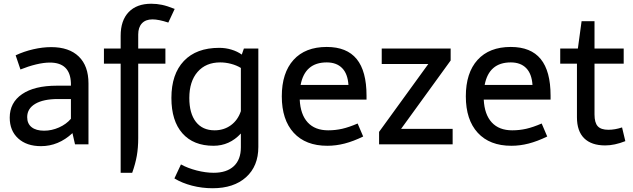

<svg xmlns="http://www.w3.org/2000/svg" viewBox="-20 -775 3401 1031"><path d="M455.1 -327.1V0H382.8L369.1 -60.1Q293.9 9.8 200.2 9.8Q123 9.8 77.6 -31.7Q32.2 -73.2 32.2 -143.1Q32.2 -224.1 98.6 -269.5Q165 -314.9 285.2 -314.9H360.8V-329.1Q356.9 -439 248 -439Q214.8 -439 173.3 -429Q131.8 -418.9 89.8 -401.9L64 -478Q108.9 -499 158.9 -510.5Q209 -522 254.9 -522Q351.1 -522 403.1 -471.4Q455.1 -420.9 455.1 -327.1ZM126 -146Q126 -110.8 149.9 -92Q173.8 -73.2 216.8 -73.2Q257.8 -73.2 296.9 -90.6Q335.9 -107.9 360.8 -137.2V-243.2H291Q212.9 -243.2 169.4 -217.5Q126 -191.9 126 -146Z M627.9 -583Q627.9 -665 670.9 -710Q713.9 -754.9 792 -754.9Q821.8 -754.9 849.9 -749Q877.9 -743.2 918 -727.1L883.8 -653.8Q832 -670.9 798.8 -670.9Q761.7 -670.9 741.9 -649.4Q722.2 -627.9 722.2 -589.8V-514.2H868.2V-433.1H722.2V-33.2Q722.2 18.6 714.6 61.8Q707 105 689.9 152.8H627.9V-433.1H538.1V-514.2H627.9Z M1278.3 -481.9 1289.6 -514.2H1367.2V14.2Q1367.2 117.2 1301.3 176.5Q1235.4 235.8 1121.6 235.8Q1064.5 235.8 1011 221.9Q957.5 208 916.5 183.1L951.7 107.9Q987.8 127.9 1036.1 140.4Q1084.5 152.8 1127.4 152.8Q1197.3 152.8 1235.4 117.4Q1273.4 82 1273.4 16.1V-58.1Q1212.4 7.8 1126.5 7.8Q1018.6 7.8 959.5 -59.1Q900.4 -126 900.4 -249Q900.4 -377 967.3 -447.5Q1034.2 -518.1 1157.2 -518.1Q1191.4 -518.1 1222.9 -508.5Q1254.4 -499 1278.3 -481.9ZM996.6 -249Q996.6 -166 1032 -120.6Q1067.4 -75.2 1132.3 -75.2Q1182.1 -75.2 1219.7 -102.5Q1257.3 -129.9 1273.4 -178.2V-410.2Q1250.5 -424.3 1220.9 -432.1Q1191.4 -439.9 1162.6 -439.9Q1085.4 -439.9 1041 -388.9Q996.6 -337.9 996.6 -249Z M1742.2 -75.2Q1781.2 -75.2 1817.6 -83.5Q1854 -91.8 1900.4 -111.8L1930.2 -42Q1877 -16.1 1830.6 -4.2Q1784.2 7.8 1737.3 7.8Q1621.1 7.8 1557.1 -62Q1493.2 -131.8 1493.2 -257.8Q1493.2 -383.8 1556.2 -453.4Q1619.1 -522.9 1734.4 -522.9Q1842.3 -522.9 1895.3 -458Q1948.2 -393.1 1948.2 -261.2V-240.2H1589.4Q1593.3 -160.2 1632.3 -117.7Q1671.4 -75.2 1742.2 -75.2ZM1734.4 -439.9Q1617.2 -439.9 1594.2 -318.8H1851.1Q1847.2 -378.9 1817.1 -409.4Q1787.1 -439.9 1734.4 -439.9Z M2399.9 -514.2V-450.2L2133.8 -83H2410.6V0H2015.6V-66.9L2279.8 -431.2H2029.8V-514.2Z M2730.5 -75.2Q2769.5 -75.2 2805.9 -83.5Q2842.3 -91.8 2888.7 -111.8L2918.5 -42Q2865.2 -16.1 2818.8 -4.2Q2772.5 7.8 2725.6 7.8Q2609.4 7.8 2545.4 -62Q2481.4 -131.8 2481.4 -257.8Q2481.4 -383.8 2544.4 -453.4Q2607.4 -522.9 2722.7 -522.9Q2830.6 -522.9 2883.5 -458Q2936.5 -393.1 2936.5 -261.2V-240.2H2577.6Q2581.5 -160.2 2620.6 -117.7Q2659.7 -75.2 2730.5 -75.2ZM2722.7 -439.9Q2605.5 -439.9 2582.5 -318.8H2839.4Q2835.4 -378.9 2805.4 -409.4Q2775.4 -439.9 2722.7 -439.9Z M3230 5.9Q3155.8 5.9 3116.9 -32.5Q3078.1 -70.8 3078.1 -145V-433.1H2988.3V-514.2H3083L3103 -661.1H3172.4V-514.2H3329.1V-433.1H3172.4V-160.2Q3172.4 -116.2 3189.7 -97.2Q3207 -78.1 3247.1 -78.1Q3282.2 -78.1 3320.3 -90.8L3337.9 -17.1Q3279.8 5.9 3230 5.9Z"/></svg>

Font: Sarala
Style: Regular
Weight: 400
Designer: Andres Torresi
Foundry: Huerta Tipografica
Version: Version 1.004;PS 001.003;hotconv 1.0.70;makeotf.lib2.5.58329